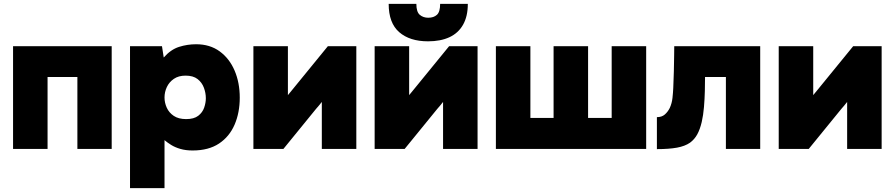

<svg xmlns="http://www.w3.org/2000/svg" viewBox="-20 -764 4590 985"><path d="M47 0V-527H553V0H377V-369H224V0Z M647 201V-527H811L820 -469Q856 -510 898.5 -523.5Q941 -537 986 -537Q1057 -537 1107 -500.5Q1157 -464 1183.5 -402Q1210 -340 1210 -263Q1210 -186 1183.5 -124.5Q1157 -63 1103.5 -27.5Q1050 8 968 8Q933 8 905.5 0Q878 -8 858 -20.5Q838 -33 824 -45V201ZM935 -153Q975 -153 997 -170Q1019 -187 1027.5 -212Q1036 -237 1036 -260Q1036 -287 1026 -314Q1016 -341 993.5 -358.5Q971 -376 932 -376Q896 -376 872 -359.5Q848 -343 836 -317.5Q824 -292 824 -264Q824 -237 835.5 -211.5Q847 -186 871.5 -169.5Q896 -153 935 -153Z M1280 0V-527H1457V-276Q1463 -283 1468.5 -290Q1474 -297 1480 -304L1662 -527H1808V0H1631V-241Q1624 -232 1616.5 -223Q1609 -214 1601 -205L1434 0Z M1902 0V-527H2079V-276Q2085 -283 2090.5 -290Q2096 -297 2102 -304L2284 -527H2430V0H2253V-241Q2246 -232 2238.5 -223Q2231 -214 2223 -205L2056 0ZM2176 -552Q2082 -552 2028 -599Q1974 -646 1974 -744H2116Q2116 -703 2133.5 -688Q2151 -673 2177 -673Q2205 -673 2221.5 -688Q2238 -703 2238 -744H2380Q2380 -680 2355.5 -637Q2331 -594 2285.5 -573Q2240 -552 2176 -552Z M2524 0V-527H2701V-159H2820V-527H2997V-159H3118V-527H3295V0Z M3350 1V-163Q3375 -163 3390.5 -176.5Q3406 -190 3416 -210Q3427 -234 3430 -262Q3433 -290 3434 -313Q3436 -353 3437 -398Q3438 -443 3438.5 -479.5Q3439 -516 3439 -527H3880V0H3704V-369H3597Q3597 -338 3596 -297Q3595 -256 3591.5 -214.5Q3588 -173 3580 -138Q3571 -100 3557 -74.5Q3543 -49 3520 -32Q3494 -14 3453 -6.5Q3412 1 3350 1Z M3975 0V-527H4152V-276Q4158 -283 4163.5 -290Q4169 -297 4175 -304L4357 -527H4503V0H4326V-241Q4319 -232 4311.5 -223Q4304 -214 4296 -205L4129 0Z"/></svg>

Font: Onest Black
Style: Regular
Weight: 900
Designer: Dmitri Voloshin, Andrey Kudryavtsev
Foundry: Dmitri Voloshin, Andrey Kudryavtsev
Version: Version 1.000;gftools[0.9.33]